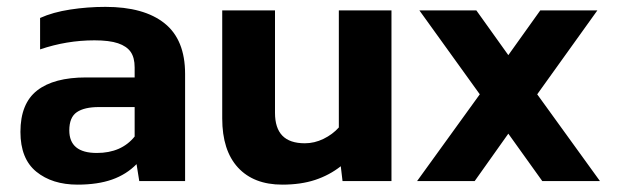

<svg xmlns="http://www.w3.org/2000/svg" viewBox="-20 -514 1754 545"><path d="M367.6 -48.1 375.3 0H505.4V-304.2Q505.4 -401.3 447 -447.9Q388.6 -494.5 279.3 -494.5Q228.3 -494.5 179.2 -486.9Q130.1 -479.4 93.8 -463V-373.8Q169.2 -399.5 248.1 -399.5Q290.3 -399.5 315 -391.2Q339.7 -382.8 351 -366.6Q362.2 -350.4 362.2 -322.8V-294.2H224.7Q132.7 -294.2 85.3 -257.1Q38 -220.1 38 -139.6Q38 -63.4 83 -26.7Q128.1 10.1 200.2 10.1Q257 10.1 298 -4.3Q339 -18.8 367.6 -48.1ZM176.7 -144Q176.7 -181 198.1 -195.6Q219.5 -210.2 261.3 -210.1H362.2V-126.5Q324.6 -79.8 254.8 -79.8Q176.7 -79.8 176.7 -144Z M947.3 -42.1 952.3 0H1091.2V-484.4H941.8V-152.2Q924 -132.4 898.4 -119.9Q872.7 -107.3 845.3 -107.3Q802.5 -107.3 781.5 -128.9Q760.6 -150.5 760.6 -193.6V-484.4H610.8V-177.8Q610.8 -87 655.5 -38.4Q700.3 10.1 781.2 10.1Q834 10.1 874.5 -3.3Q915 -16.7 947.3 -42.1Z M1327.4 0 1422.9 -134.6 1519.3 0H1683L1504.9 -246.3L1675.6 -484.4H1513.5L1422.9 -357.5L1332.2 -484.4H1170.5L1341.9 -246.3L1163.9 0Z"/></svg>

Font: Arad-FD-VF Thin
Style: Regular
Weight: 100
Designer: Mohammad Darvishi
Version: Version 1.010;September 21, 2024;FontCreator 15.0.0.2992 64-